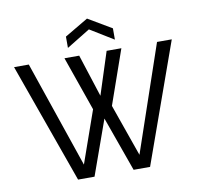

<svg xmlns="http://www.w3.org/2000/svg" viewBox="-94 -1002 1155 1103"><g transform="rotate(-10 483.5 -451.0)"><path d="M273 0 23 -700H109L321 -79L428 -383L317 -700H403L483 -452L563 -700H649L538 -383L645 -79L857 -700H943L693 0H597L483 -319L369 0ZM347 -755V-821L484 -902L621 -821V-755L484 -839Z"/></g></svg>

Font: Rethink Sans
Style: Regular
Weight: 400
Designer: The Rethink Sans project authors (Hans Thiessen). DM Sans designed by Colophon Foundry.
Foundry: Rethink Communications LLC
Version: Version 1.001